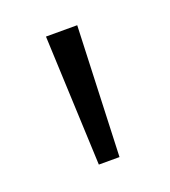

<svg xmlns="http://www.w3.org/2000/svg" viewBox="-64 -764 317 358"><g transform="rotate(-20 94.5 -585.0)"><path d="M126 -714H64L75 -456H116Z"/></g></svg>

Font: Noto Sans Arabic UI Cn Lt
Style: Regular
Weight: 300
Width: 3
Designer: Monotype Design Team, Nadine Chahine and Nizar Qandah
Foundry: Monotype Imaging Inc.
Version: Version 2.010